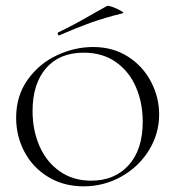

<svg xmlns="http://www.w3.org/2000/svg" viewBox="-20 -646 619 678"><path d="M37 -230Q37 -308 78 -365Q119 -422 181.5 -451Q244 -480 309 -480Q379 -480 432 -446Q485 -412 513.5 -357Q542 -302 542 -242Q542 -174 506 -115.5Q470 -57 408.5 -22.5Q347 12 275 12Q205 12 150.5 -21Q96 -54 66.5 -109.5Q37 -165 37 -230ZM484 -216Q484 -283 460 -338.5Q436 -394 389 -427Q342 -460 276 -460Q190 -460 142.5 -405Q95 -350 95 -254Q95 -186 119.5 -130Q144 -74 191 -41Q238 -8 302 -8Q385 -8 434.5 -63Q484 -118 484 -216ZM189 -521Q185 -521 184 -525.5Q183 -530 186 -532Q232 -553 308 -597L358 -625Q362 -627 378.5 -621Q395 -615 407.5 -607.5Q420 -600 413 -599Q351 -584 299.5 -565.5Q248 -547 191 -522Z"/></svg>

Font: Cormorant Unicase Light
Style: Regular
Weight: 300
Designer: Christian Thalmann (Catharsis Fonts)
Foundry: Catharsis Fonts
Version: Version 4.000